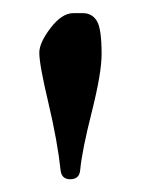

<svg xmlns="http://www.w3.org/2000/svg" viewBox="-20 -702 222 298"><path d="M93.8 -681.6H108.4Q123 -681.6 130.4 -669.4Q137.7 -657.2 137.7 -618.2Q137.7 -588.9 122.6 -528.8Q107.4 -468.8 104.5 -438.5Q103.5 -423.8 88.9 -423.8Q76.2 -423.8 74.2 -436.5Q69.3 -482.4 55.2 -542Q41 -601.6 41 -620.1Q41 -635.7 58.6 -658.7Q76.2 -681.6 93.8 -681.6Z"/></svg>

Font: Crimson Text
Style: Regular
Weight: 400
Version: Version 0.13